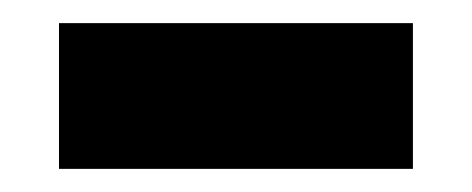

<svg xmlns="http://www.w3.org/2000/svg" viewBox="-20 -369 408 166"><path d="M31 -223V-349H337V-223Z"/></svg>

Font: Gantari ExtraBold
Style: Regular
Weight: 800
Version: Version 1.000